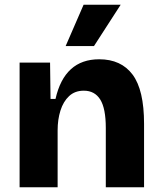

<svg xmlns="http://www.w3.org/2000/svg" viewBox="-20 -793 685 813"><path d="M63 0V-528H192L194 -374H215Q253 -542 400 -542Q493 -542 541.5 -477Q590 -412 590 -269V0H428V-251Q428 -334 404.5 -371.5Q381 -409 335 -409Q297 -409 272.5 -386Q248 -363 236 -325Q224 -287 224 -241V0ZM378 -598H258L334 -773H491Z"/></svg>

Font: Bricolage Grotesque 12pt ExtraBold
Style: Regular
Weight: 800
Designer: Mathieu Triay
Foundry: Atelier Triay
Version: Version 1.001; ttfautohint (v1.8.4.7-5d5b);gftools[0.9.33.de